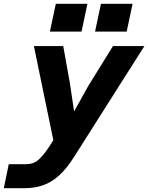

<svg xmlns="http://www.w3.org/2000/svg" viewBox="-84 -798 778 1008"><path d="M305 -213 379 -346 509 -556H674L304 27Q266 87 227 122.5Q188 158 143.5 174Q99 190 45 190H-64L-38 64H54Q92 64 119 40Q146 16 177 -32L196 -62L94 -556H248L283 -361ZM446 -778H612L581 -632H415ZM209 -778H375L344 -632H178Z"/></svg>

Font: Azeret Mono
Style: Bold Italic
Weight: 700
Italic angle: -12°
Designer: Martin Vácha
Foundry: Displaay
Version: Version 1.000; Glyphs 3.0.3, build 3074